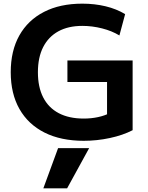

<svg xmlns="http://www.w3.org/2000/svg" viewBox="-20 -760 810 1050"><path d="M347 270H217L297.7 50H467.6ZM438 10Q313.3 10 223.8 -34.8Q134.3 -79.7 86.5 -163.7Q38.7 -247.7 38.7 -365Q38.7 -482.3 85.8 -566.2Q133 -650 220.7 -695Q308.3 -740 430.3 -740Q497.3 -740 557.2 -725.7Q617 -711.3 664.3 -682.7L633 -566.1Q592 -591.1 538.2 -604.7Q484.3 -618.4 430.3 -618.4Q353.3 -618.4 299.1 -588.7Q245 -559 216.1 -502.5Q187.3 -446 187.3 -365Q187.3 -283.7 216.3 -227.1Q245.3 -170.6 301.3 -141.1Q357.3 -111.6 438 -111.6Q479 -111.6 516.2 -119.6Q553.4 -127.6 584.4 -143.6L565.4 -102.3V-311.7H348.7V-429.3H705.3V-48Q651.7 -20.3 581 -5.2Q510.3 10 438 10Z"/></svg>

Font: M PLUS 1 Thin
Style: Regular
Weight: 100
Designer: Coji Morishita
Foundry: UNDERFOREST DESIGN
Version: Version 1.001